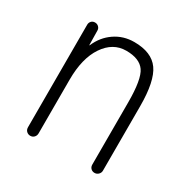

<svg xmlns="http://www.w3.org/2000/svg" viewBox="-126 -647 753 764"><g transform="rotate(30 250.0 -265.0)"><path d="M107.4 0Q97.7 0 90.3 -6.8Q83 -13.7 83 -25.4V-496.1Q83 -505.9 89.4 -512.7Q95.7 -519.5 106 -519.5Q116.2 -519.5 123 -512.7Q129.9 -505.9 129.9 -496.1L130.9 -430.7Q130.9 -429.7 131.8 -429.7Q132.8 -429.7 132.8 -430.7Q152.3 -476.6 191.4 -503.4Q230.5 -530.3 280.3 -530.3Q360.4 -530.3 394 -482.9Q427.7 -435.5 427.7 -320.3V-24.4Q427.7 -14.6 420.4 -7.3Q413.1 0 402.8 0Q392.6 0 385.7 -6.8Q378.9 -13.7 378.9 -24.4V-310.5Q378.9 -416 355 -450.2Q331.1 -484.4 270 -484.4Q209 -484.4 170.4 -427.2Q131.8 -370.1 131.8 -271.5V-25.4Q131.8 -14.6 125 -7.3Q118.2 0 107.4 0Z"/></g></svg>

Font: Rounded-L Mgen+ 1m light
Style: Regular
Weight: 200
Designer: [Source Han Sans]
Ryoko NISHIZUKA  (kana & ideographs); Paul D. Hunt (Latin, Greek & Cyrillic); Wenlong ZHANG  (bopomofo
Version: Version 1.059.20150602